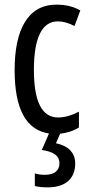

<svg xmlns="http://www.w3.org/2000/svg" viewBox="-20 -567 387 827"><path d="M304 137C304 92 275 61 221 50L239 9C266 6 297 -3 320 -18V-86C289 -70 259 -61 230 -61C161 -61 126 -129 126 -266C126 -404 161 -475 229 -475C252 -475 276 -468 301 -455L326 -522C298 -538 265 -547 223 -547C101 -547 43 -441 43 -265C43 -98 92 -7 191 8L160 79C208 86 236 102 236 137C236 166 216 186 173 186C158 186 143 184 130 180V234C143 238 162 240 186 240C260 240 304 204 304 137Z"/></svg>

Font: Noto Sans Ethiopic ExtCond
Style: Regular
Weight: 400
Width: 2
Designer: Monotype Design Team
Foundry: Monotype Imaging Inc.
Version: Version 2.102